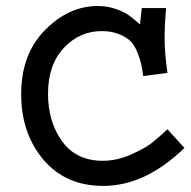

<svg xmlns="http://www.w3.org/2000/svg" viewBox="-20 -606 637 642"><path d="M540 -173.8 596.7 -111.3Q465.8 15.6 325.2 15.6Q199.2 15.6 125 -72.3Q50.8 -160.2 50.8 -291Q50.8 -424.8 130.4 -505.4Q210 -585.9 306.6 -585.9Q339.8 -585.9 368.2 -575.7Q396.5 -565.4 411.1 -554.7Q425.8 -543.9 448.2 -524.4L454.1 -579.1H535.2Q530.3 -517.6 530.3 -484.4Q530.3 -428.7 540 -362.3L459 -351.6Q455.1 -377.9 452.1 -392.1Q449.2 -406.2 439.5 -430.7Q429.7 -455.1 416.5 -468.3Q403.3 -481.4 378.4 -491.7Q353.5 -502 320.3 -502Q246.1 -502 193.4 -445.8Q140.6 -389.6 140.6 -292Q140.6 -199.2 187.5 -133.8Q234.4 -68.4 324.2 -68.4Q370.1 -68.4 417 -88.9Q463.9 -109.4 486.8 -127.4Q509.8 -145.5 540 -173.8Z"/></svg>

Font: Thabit-Bold
Style: Bold
Weight: 700
Designer: Regenerated by Nadim Shaikli
Foundry: MAK Alagha
Version: 0.01